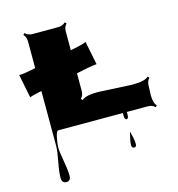

<svg xmlns="http://www.w3.org/2000/svg" viewBox="-140 -791 1161 1253"><g transform="rotate(-15 440.5 -165.0)"><path d="M481.4 -343.8 128.9 -272Q88.4 -263.2 67.9 -255.9L36.1 -414.6Q61 -413.1 119.1 -425.3L431.6 -489.3Q487.3 -500.5 510.3 -511.2L542 -352.5Q515.1 -350.1 481.4 -343.8ZM834 -128.9 831.5 -65.4Q831.5 -11.7 852.5 9.3L842.8 19Q824.2 0 794.4 0H651.9Q652.3 6.8 652.3 18.1Q652.3 45.4 638.7 45.4Q625 45.4 625 14.6Q625 5.4 625.5 0H188.5Q176.8 0 168.2 42.2Q159.7 84.5 159.7 109.9Q159.7 135.3 171.6 200.9Q183.6 266.6 183.6 303.5Q183.6 340.3 153.3 340.3Q123 340.3 123 302.2Q123 264.2 136.2 196.5Q149.4 128.9 149.4 94.7L148.4 -610.8Q148.4 -641.6 129.9 -659.7L139.6 -669.9Q159.7 -650.4 188.5 -650.4H363.8Q393.1 -650.4 412.1 -669.9L421.9 -659.7Q403.3 -641.6 403.3 -610.8V-208Q403.3 -178.7 384.3 -159.7L394 -149.4Q418.9 -174.3 502.9 -174.3L733.9 -162.6Q817.9 -162.6 842.8 -187.5L852.5 -177.7Q834 -159.7 834 -128.9ZM638.7 128.4Q639.2 131.3 643.6 148.2Q647.9 165 649.4 171.9Q654.8 198.2 654.8 217.5Q654.8 236.8 638.7 236.8Q622.6 236.8 622.6 214.8Q622.6 192.9 638.7 128.4Z"/></g></svg>

Font: Nosifer
Style: Regular
Weight: 400
Version: Version 001.002